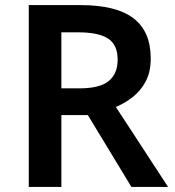

<svg xmlns="http://www.w3.org/2000/svg" viewBox="-20 -734 686 754"><path d="M296 -714Q437 -714 504.5 -662Q572 -610 572 -504Q572 -452 552.5 -415Q533 -378 502 -353.5Q471 -329 435 -314L640 0H496L325 -282H221V0H93V-714ZM288 -607H221V-387H292Q371 -387 406.5 -415.5Q442 -444 442 -500Q442 -558 404.5 -582.5Q367 -607 288 -607Z"/></svg>

Font: Noto Sans Sinhala UI SemiBold
Style: Regular
Weight: 600
Designer: Jelle Bosma - Monotype Design Team
Foundry: Monotype Imaging Inc.
Version: Version 2.006; ttfautohint (v1.8.4.7-5d5b)